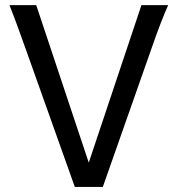

<svg xmlns="http://www.w3.org/2000/svg" viewBox="-20 -733 707 753"><path d="M639.6 -712.9Q632.8 -697.8 626 -681.4Q619.1 -665 611.1 -644.3Q603 -623.5 593.3 -596.9Q583.5 -570.3 571.3 -534.7L383.3 0H273.4L83 -534.7Q70.3 -569.8 60.8 -596.4Q51.3 -623 43.5 -644Q35.6 -665 29.3 -681.4Q22.9 -697.8 17.1 -712.9H122.1L328.1 -95.2L534.7 -712.9Z"/></svg>

Font: Andika New Basic
Style: Regular
Weight: 400
Designer: Victor Gaultney, Annie Olsen, Julie Remington, Don Collingsworth, Eric Hays
Foundry: SIL International
Version: Version 5.500